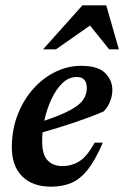

<svg xmlns="http://www.w3.org/2000/svg" viewBox="-20 -690 467 722"><path d="M366.5 -153.5Q339 -89 310.8 -53Q282.5 -17 249 -2.5Q215.5 12 172 12Q102.5 12 63.5 -26.8Q24.5 -65.5 24.5 -136Q24.5 -201.5 46 -257.5Q67.5 -313.5 104.2 -355Q141 -396.5 187.8 -419.5Q234.5 -442.5 285 -442.5Q348 -442.5 375.2 -415.5Q402.5 -388.5 402.5 -351.5Q402.5 -329 393.2 -306.8Q384 -284.5 369 -270.5Q317 -248.5 258.2 -228.8Q199.5 -209 140 -192.5Q138.5 -175 138.5 -158.5Q138.5 -108 159.2 -86.8Q180 -65.5 214 -65.5Q250.5 -65.5 279.2 -84Q308 -102.5 336 -153.5ZM268.5 -400.5Q238.5 -400.5 214.2 -377Q190 -353.5 172.8 -315.8Q155.5 -278 146.5 -236Q212 -258 246.5 -277.2Q281 -296.5 293.8 -316.2Q306.5 -336 306.5 -358.5Q306.5 -400.5 268.5 -400.5ZM142 -504.5 290 -670H379.5L427 -504.5H390.5L318.5 -594L190.5 -504.5Z"/></svg>

Font: Newsreader 16pt SemiBold
Style: Italic
Weight: 600
Italic angle: -17°
Designer: Hugues Gentile
Foundry: Production Type
Version: Version 1.003; ttfautohint (v1.8.3)